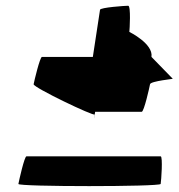

<svg xmlns="http://www.w3.org/2000/svg" viewBox="-20 -658 622 668"><path d="M44 -18C42 -8 537 -8 539 -18C541 -29 547 -114 539 -114H72C65 -114 46 -29 44 -18ZM97 -365C95 -354 308 -252 309 -260C309 -260 304 -223 311 -269H473C481 -269 500 -354 502 -365C504 -376 589 -384 581 -384L507 -460C514 -506 430 -547 430 -547C431 -554 436 -638 426 -638C415 -638 329 -632 328 -624L303 -460H126C119 -460 99 -376 97 -365Z"/></svg>

Font: Ampere
Style: SCIta
Weight: 400
Version: Version 1